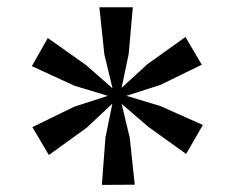

<svg xmlns="http://www.w3.org/2000/svg" viewBox="-20 -844 660 540"><path d="M266.5 -324 276.5 -456.5 296 -552.5 224 -485 117.5 -408 71 -486.5 189 -544 283.5 -574.5 189 -603 69.5 -658 114.5 -737 222 -661 296.5 -595.5 273.5 -691 259.5 -823.5H353.5L342 -692.5L322 -597L394 -663L501.5 -740L547.5 -662L430.5 -605L335.5 -574.5L430.5 -546L550.5 -492.5L503.5 -411L397.5 -487L322 -552L345 -456.5L359 -324.5Z"/></svg>

Font: Merriweather 36pt Medium
Style: Regular
Weight: 500
Version: Version 2.100